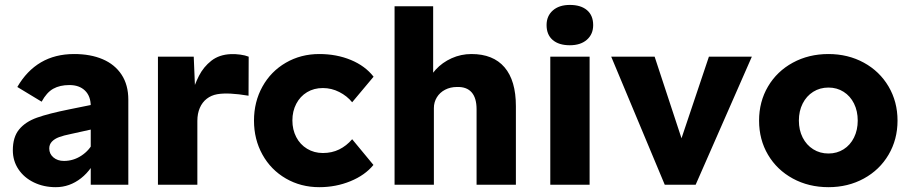

<svg xmlns="http://www.w3.org/2000/svg" viewBox="-20 -766 3775 796"><path d="M267.8 -413.4Q228.2 -413.4 200.8 -398.1Q173.4 -382.8 152.6 -344.4L51.8 -405.4Q91 -473 149.8 -507.5Q208.6 -542 287.4 -542Q355.2 -542 405.6 -520.5Q456 -499 484 -456.5Q512 -414 512 -352.8V0H356.2V-325.8Q356.2 -367.2 332.5 -390.3Q308.8 -413.4 267.8 -413.4ZM33.2 -143Q33.2 -197.6 59.2 -229.3Q85.2 -261 133.3 -278.2Q181.4 -295.4 269.2 -313L433.2 -346.2L424.2 -243.8L274.2 -210.6Q244.2 -204.6 225.4 -197.7Q206.6 -190.8 195.4 -179.1Q184.2 -167.4 184.2 -150.4Q184.2 -128 201.4 -113.4Q218.6 -98.8 245.2 -98.8Q284 -98.8 317.3 -120.6Q350.6 -142.4 367.6 -177.6L392 -135.4Q363.6 -64.4 316.1 -27.2Q268.6 10 211.2 10Q161.2 10 120.5 -9.7Q79.8 -29.4 56.5 -64.2Q33.2 -99 33.2 -143Z M634.8 -531H783.2L790.4 -358.2L769.4 -358.2Q769.8 -361.2 771 -363.2Q785.8 -414.2 804.8 -451.5Q823.8 -488.8 856.2 -514.2Q888.6 -539.6 936.8 -541.6Q955.8 -542.4 976.3 -539.6Q996.8 -536.8 1011 -531L1010.4 -369.2Q926.4 -383.4 880.6 -375.4Q855.8 -371 837.2 -356.6Q818.6 -342.2 808.4 -318.7Q798.2 -295.2 798.2 -264.8V0H634.8Z M1033 -266Q1033 -343.8 1068 -406.9Q1103 -470 1165.1 -506Q1227.2 -542 1303.6 -542Q1375.4 -542 1434.7 -517.4Q1494 -492.8 1528.8 -448L1440 -342Q1419 -368 1386.7 -384.5Q1354.4 -401 1318.4 -401Q1281.6 -401 1253 -383.8Q1224.4 -366.6 1208.3 -335.8Q1192.2 -305 1192.2 -266.6Q1192.2 -228.6 1208.1 -197.8Q1224 -167 1253.1 -149.3Q1282.2 -131.6 1318.8 -131.6Q1355.8 -131.6 1386.1 -146.4Q1416.4 -161.2 1440 -188.8L1528.2 -82.2Q1493.4 -39.6 1433 -14.8Q1372.6 10 1303.6 10Q1227.2 10 1165.1 -26Q1103 -62 1068 -125.1Q1033 -188.2 1033 -266Z M1615.8 -740H1775.8V-423L1748.8 -411Q1758.8 -447.4 1786.3 -477.3Q1813.8 -507.2 1852.5 -524.6Q1891.2 -542 1934.6 -542Q2024.6 -542 2071.7 -487Q2118.8 -432 2118.8 -326V0H1955.8V-313Q1955.8 -360 1935.2 -383.3Q1914.6 -406.6 1874.8 -405.4Q1847.2 -405.4 1825.3 -394Q1803.4 -382.6 1791.1 -362.5Q1778.8 -342.4 1778.8 -318V0H1697.8H1615.8Z M2261.4 -531H2424.4V0H2261.4ZM2246 -662Q2246 -699.8 2272 -722.7Q2298 -745.6 2342.6 -745.6Q2388.2 -745.6 2413.7 -723.8Q2439.2 -702 2439.2 -662Q2439.2 -624.2 2413.2 -601.3Q2387.2 -578.4 2342.3 -578.4Q2297 -578.4 2271.5 -600.2Q2246 -622 2246 -662Z M2514 -531H2694L2824.6 -134.4L2784.6 -130.8L2919 -531H3097L2864 0H2736Z M3127 -266Q3127 -344.6 3164.1 -407.5Q3201.2 -470.4 3267 -506.2Q3332.8 -542 3414.5 -542Q3495.8 -542 3561.3 -506.2Q3626.8 -470.4 3663.9 -407.3Q3701 -344.2 3701 -266Q3701 -187.8 3663.9 -124.7Q3626.8 -61.6 3561.3 -25.8Q3495.8 10 3414.8 10Q3332.7 10 3266.9 -25.8Q3201.2 -61.6 3164.1 -124.3Q3127 -187.1 3127 -266ZM3536 -266Q3536 -305.6 3520.6 -336.7Q3505.2 -367.8 3477.5 -385.4Q3449.8 -403 3414.8 -403Q3379.2 -403 3351.3 -385.4Q3323.4 -367.8 3307.7 -336.7Q3292 -305.6 3292 -266Q3292 -226.9 3307.7 -195.8Q3323.4 -164.8 3351.4 -147.2Q3379.4 -129.6 3414.7 -129.6Q3449.8 -129.6 3477.5 -147.1Q3505.1 -164.5 3520.6 -195.8Q3536 -227 3536 -266Z"/></svg>

Font: Easer Grotesk Variable
Style: Regular
Weight: 400
Designer: Boardeaser, Bonnie Shaver-Troup, Thomas Jockin
Foundry: Lexend
Version: Version 1.001;Glyphs 3.1.2 (3151)